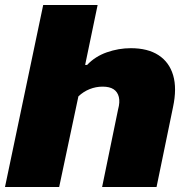

<svg xmlns="http://www.w3.org/2000/svg" viewBox="-38 -749 736 769"><path d="M-18 0 135 -729H353L303 -489H311Q343 -523 390 -539.5Q437 -556 486 -556Q554 -556 597 -528Q640 -500 655.5 -447.5Q671 -395 655 -320L589 0H371L435 -311Q443 -340 438 -360.5Q433 -381 417 -391.5Q401 -402 373 -402Q346 -402 321 -392Q296 -382 276 -363L199 0Z"/></svg>

Font: Hubot Sans Condensed ExtraLight Black
Style: Italic
Weight: 900
Italic angle: -12.0243°
Version: Version 2.000